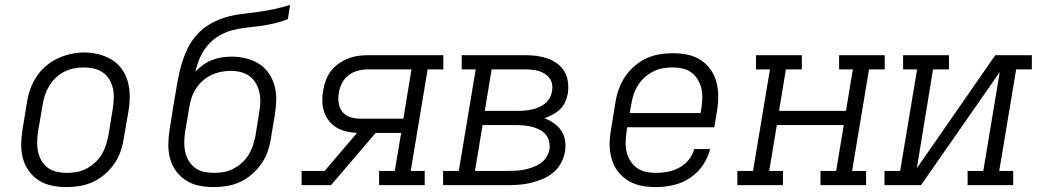

<svg xmlns="http://www.w3.org/2000/svg" viewBox="-20 -755 4240 783"><path d="M251 8Q221 8 191.5 2Q162 -4 138 -19.5Q114 -35 97.5 -58Q81 -81 73.5 -109Q66 -137 66.5 -167.5Q67 -198 72 -228L90 -338Q94 -365 103.5 -391.5Q113 -418 129 -442.5Q145 -467 167.5 -486Q190 -505 216 -517Q242 -529 269.5 -535Q297 -541 324 -541Q355 -541 383.5 -533.5Q412 -526 436.5 -511Q461 -496 477.5 -472.5Q494 -449 501.5 -421Q509 -393 509 -362.5Q509 -332 504 -302L485 -192Q481 -165 472 -138.5Q463 -112 446.5 -88Q430 -64 407.5 -44.5Q385 -25 359 -13Q333 -1 305.5 3.5Q278 8 251 8ZM252 -50Q273 -50 293 -53.5Q313 -57 332 -67Q351 -77 367 -91.5Q383 -106 394 -124Q405 -142 411.5 -162Q418 -182 422 -202L440 -312Q443 -333 444 -354Q445 -375 440.5 -394.5Q436 -414 425.5 -431.5Q415 -449 398.5 -460Q382 -471 362 -475.5Q342 -480 321 -480Q301 -480 281 -476Q261 -472 242 -462.5Q223 -453 207.5 -438Q192 -423 181 -405Q170 -387 163.5 -367.5Q157 -348 154 -328L135 -218Q132 -198 131.5 -177Q131 -156 135 -136.5Q139 -117 149.5 -99.5Q160 -82 175.5 -70.5Q191 -59 211 -54.5Q231 -50 252 -50Z M851 8Q821 8 791.5 2Q762 -4 738 -19.5Q714 -35 697.5 -58Q681 -81 673.5 -109Q666 -137 666.5 -167.5Q667 -198 672 -228L687 -323Q689 -334 690.5 -344Q692 -354 694 -364Q699 -396 705 -428.5Q711 -461 720.5 -493.5Q730 -526 745 -557Q760 -588 783.5 -614Q807 -640 837.5 -657.5Q868 -675 900.5 -684.5Q933 -694 966 -698Q999 -702 1032.5 -706.5Q1066 -711 1098.5 -718Q1131 -725 1163 -735L1154 -677Q1126 -666 1098 -659.5Q1070 -653 1041 -649Q1012 -645 983.5 -642Q955 -639 926.5 -631.5Q898 -624 871.5 -608Q845 -592 826 -569Q807 -546 795 -518.5Q783 -491 777 -463Q791 -478 808.5 -490.5Q826 -503 845.5 -510.5Q865 -518 885 -521Q905 -524 925 -524Q955 -524 983.5 -517Q1012 -510 1036 -495Q1060 -480 1076 -456.5Q1092 -433 1099.5 -405.5Q1107 -378 1106.5 -348Q1106 -318 1101 -288L1085 -192Q1081 -165 1072 -138.5Q1063 -112 1046.5 -88Q1030 -64 1007.5 -44.5Q985 -25 959 -13Q933 -1 905.5 3.5Q878 8 851 8ZM852 -50Q873 -50 893 -53.5Q913 -57 932 -67Q951 -77 967 -91.5Q983 -106 994 -124Q1005 -142 1011.5 -162Q1018 -182 1022 -202L1037 -297Q1041 -318 1041.5 -339Q1042 -360 1037.5 -379.5Q1033 -399 1023 -416Q1013 -433 997.5 -444.5Q982 -456 962 -461Q942 -466 921 -466Q901 -466 881 -462Q861 -458 842 -449Q823 -440 807 -426Q791 -412 779.5 -394Q768 -376 761.5 -357Q755 -338 752 -318L735 -218Q732 -198 731.5 -177Q731 -156 735 -136.5Q739 -117 749.5 -99.5Q760 -82 775.5 -70.5Q791 -59 811 -54.5Q831 -50 852 -50Z M1210 0V-58H1304L1436 -213Q1414 -214 1392.5 -219Q1371 -224 1353 -234.5Q1335 -245 1322 -261.5Q1309 -278 1302 -298.5Q1295 -319 1294.5 -341.5Q1294 -364 1298 -386Q1301 -406 1308.5 -426.5Q1316 -447 1329 -464.5Q1342 -482 1360.5 -495Q1379 -508 1399 -516Q1419 -524 1439.5 -527Q1460 -530 1481 -530H1788V-472H1724L1655 -58H1712V0H1526V-58H1590L1616 -213H1512L1330 0ZM1448 -271H1625L1658 -472H1481Q1461 -472 1440.5 -467Q1420 -462 1402.5 -449Q1385 -436 1375 -416.5Q1365 -397 1362 -377Q1358 -356 1361 -335.5Q1364 -315 1376 -299.5Q1388 -284 1407.5 -277.5Q1427 -271 1448 -271Z M1787 0V-58H1851L1920 -472H1863V-530H2122Q2146 -530 2169 -527Q2192 -524 2213 -516.5Q2234 -509 2252 -496Q2270 -483 2281.5 -464Q2293 -445 2296 -421.5Q2299 -398 2296 -375Q2293 -358 2285.5 -340.5Q2278 -323 2264.5 -310Q2251 -297 2234.5 -288Q2218 -279 2200 -273Q2221 -265 2239 -252.5Q2257 -240 2269 -222Q2281 -204 2284.5 -181.5Q2288 -159 2284 -136Q2280 -113 2268 -90.5Q2256 -68 2237 -52Q2218 -36 2195 -26Q2172 -16 2148 -10Q2124 -4 2100.5 -2Q2077 0 2054 0ZM1957 -303H2096Q2110 -303 2124 -304.5Q2138 -306 2151.5 -309Q2165 -312 2178.5 -318Q2192 -324 2203.5 -333.5Q2215 -343 2222 -356Q2229 -369 2231 -383Q2234 -397 2231.5 -411Q2229 -425 2221.5 -435.5Q2214 -446 2202.5 -453.5Q2191 -461 2178 -465Q2165 -469 2150.5 -470.5Q2136 -472 2122 -472H1985ZM1917 -58H2054Q2070 -58 2086.5 -59Q2103 -60 2119.5 -63.5Q2136 -67 2152.5 -73Q2169 -79 2184 -89Q2199 -99 2208.5 -114.5Q2218 -130 2221 -146Q2223 -163 2219 -179.5Q2215 -196 2204.5 -207.5Q2194 -219 2179.5 -226.5Q2165 -234 2149 -238Q2133 -242 2116 -243.5Q2099 -245 2082 -245H1948Z M2655 8Q2632 8 2609.5 5Q2587 2 2566.5 -6Q2546 -14 2529 -27Q2512 -40 2499 -57Q2486 -74 2478.5 -94.5Q2471 -115 2468 -137Q2465 -159 2466.5 -182Q2468 -205 2472 -228L2490 -338Q2494 -365 2503.5 -391.5Q2513 -418 2529 -442Q2545 -466 2567.5 -485.5Q2590 -505 2616 -517Q2642 -529 2669.5 -533.5Q2697 -538 2724 -538Q2754 -538 2783.5 -532Q2813 -526 2837 -510.5Q2861 -495 2877.5 -472Q2894 -449 2901.5 -421Q2909 -393 2909 -362.5Q2909 -332 2904 -302L2893 -236H2538L2535 -218Q2532 -197 2531.5 -176Q2531 -155 2535.5 -135.5Q2540 -116 2550.5 -99Q2561 -82 2577 -70.5Q2593 -59 2613.5 -54.5Q2634 -50 2655 -50Q2679 -50 2703 -54.5Q2727 -59 2749.5 -71Q2772 -83 2788.5 -103Q2805 -123 2811 -147H2876Q2867 -111 2845.5 -80Q2824 -49 2792.5 -28.5Q2761 -8 2725.5 0Q2690 8 2655 8ZM2548 -294H2837L2840 -312Q2843 -332 2844 -353Q2845 -374 2840.5 -393.5Q2836 -413 2825.5 -430.5Q2815 -448 2799.5 -459.5Q2784 -471 2764 -475.5Q2744 -480 2723 -480Q2703 -480 2682.5 -476.5Q2662 -473 2643 -463Q2624 -453 2608 -438.5Q2592 -424 2581 -406Q2570 -388 2563.5 -368Q2557 -348 2554 -328Z M2987 0V-58H3051L3120 -472H3063V-530H3250V-472H3185L3157 -303H3430L3458 -472H3402V-530H3588V-472H3524L3455 -58H3512V0H3326V-58H3390L3421 -245H3148L3117 -58H3173V0Z M3587 0V-58H3651L3720 -472H3663V-530H3850V-472H3785L3719 -69L4039 -530H4188V-472H4124L4055 -58H4112V0H3926V-58H3990L4057 -461L3736 0Z"/></svg>

Font: Iosevka Curly Slab LtExObl
Style: Regular
Weight: 300
Width: 7
Italic angle: -9°
Monospace: yes
Designer: Belleve Invis
Foundry: Belleve Invis
Version: Version 11.1.0; ttfautohint (v1.8.3)